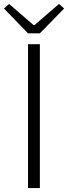

<svg xmlns="http://www.w3.org/2000/svg" viewBox="-36 -953 345 973"><path d="M106 -729H166V0H106ZM-16 -910 10 -933 134 -826H139L263 -933L289 -910L166 -784H106Z"/></svg>

Font: Merged Yaku Han JP Light
Style: Regular
Weight: 300
Designer: Ryoko NISHIZUKA 西塚涼子 (kana, bopomofo & ideographs); Paul D. Hunt (Latin, Greek & Cyrillic); Sandoll Communications 산돌커뮤니
Foundry: Adobe
Version: Version 2.004